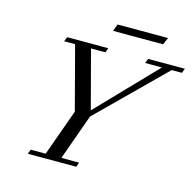

<svg xmlns="http://www.w3.org/2000/svg" viewBox="-114 -918 1059 1037"><g transform="rotate(15 415.5 -400.0)"><path d="M402.8 -760.3 417.5 -799.8H700.2L682.6 -760.3ZM129.9 0 139.6 -25.4H223.1L316.4 -285.2L223.6 -637.7H162.1L172.4 -663.1H402.3L392.6 -637.7H312.5L397.9 -314.5L709 -637.7H615.2L625.5 -663.1H830.6L820.8 -637.7H763.7L402.3 -280.8L311 -25.4H409.7L400.9 0Z"/></g></svg>

Font: Elstob
Style: Italic
Weight: 400
Italic angle: -20°
Designer: Peter S. Baker
Version: Version 1.015